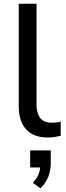

<svg xmlns="http://www.w3.org/2000/svg" viewBox="-20 -725 355 1025"><path d="M234 9Q159 9 119.5 -34.5Q80 -78 80 -159V-705H175V-167Q175 -136 184 -114Q193 -92 210.5 -81Q228 -70 254 -70Q267 -70 279 -71Q291 -72 304 -76V0Q287 4 270.5 6.5Q254 9 234 9ZM196 280 155 251Q178 227 186.5 204Q195 181 195 157L217 169H141V78H251V144Q251 184 238 218Q225 252 196 280Z"/></svg>

Font: Nunito Sans 10pt Medium
Style: Regular
Weight: 500
Designer: Vernon Adams
Foundry: Vernon Adams
Version: Version 3.101;gftools[0.9.27]